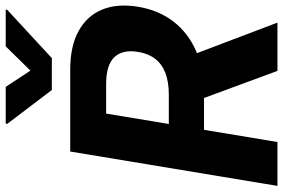

<svg xmlns="http://www.w3.org/2000/svg" viewBox="-180 -814 994 674"><g transform="rotate(-90 317.0 -477.0)"><path d="M1.4 0 122.1 -727.5H409.2Q492 -727.5 545.3 -698Q598.6 -668.6 620.4 -615.3Q642.2 -562.1 630.3 -489.8Q618.6 -417.6 578.5 -365.4Q538.4 -313.3 474.6 -285.5Q410.8 -257.8 327 -257.8H134.8L156.4 -381.4H323Q367.3 -381.6 398.3 -393.6Q429.3 -405.6 447.8 -429.7Q466.2 -453.9 471.9 -489.8Q480.8 -544.2 452.9 -572.9Q425.1 -601.5 359 -601.4H255.3L155.5 0ZM405.1 0 283 -331.2H449L574.6 0ZM349 -953.9 406.1 -867.2 491.2 -953.9H620.5L619.5 -948.6L450 -792H338.1L219.1 -948.6L220.1 -953.9Z"/></g></svg>

Font: Inter Tight
Style: Italic
Weight: 400
Italic angle: -9.39999°
Designer: Rasmus Andersson
Foundry: rsms
Version: Version 3.002